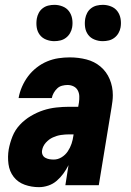

<svg xmlns="http://www.w3.org/2000/svg" viewBox="-20 -765 540 793"><path d="M141 8Q110 8 82 -2Q54 -12 36.5 -34.5Q19 -57 15 -87.5Q11 -118 16 -148Q21 -175 31.5 -201.5Q42 -228 62 -249.5Q82 -271 107.5 -286Q133 -301 159 -309.5Q185 -318 212.5 -321Q240 -324 266 -324H303L306 -341Q308 -355 307.5 -368Q307 -381 301 -392Q295 -403 283.5 -408.5Q272 -414 259 -414Q248 -414 236.5 -411Q225 -408 216.5 -400Q208 -392 202 -381.5Q196 -371 194 -360H57V-361Q61 -384 71 -407Q81 -430 96 -450Q111 -470 131.5 -486Q152 -502 175 -511.5Q198 -521 221.5 -524.5Q245 -528 268 -528Q304 -528 337 -519.5Q370 -511 395 -490Q420 -469 433 -438Q446 -407 446 -372Q446 -360 444.5 -347.5Q443 -335 441 -323L388 0H250L263 -83Q254 -65 242 -48.5Q230 -32 214.5 -18.5Q199 -5 179.5 1.5Q160 8 141 8ZM202 -106Q219 -106 234.5 -115.5Q250 -125 260 -140Q270 -155 275.5 -171.5Q281 -188 283 -204L284 -210H266Q249 -210 232 -207.5Q215 -205 198.5 -197.5Q182 -190 169.5 -176Q157 -162 154 -145Q152 -135 155.5 -126.5Q159 -118 167 -113.5Q175 -109 184 -107.5Q193 -106 202 -106ZM404 -595Q387 -595 370.5 -601.5Q354 -608 344 -621.5Q334 -635 331.5 -652.5Q329 -670 332 -688Q334 -700 340 -711.5Q346 -723 356.5 -731Q367 -739 379.5 -742Q392 -745 405 -745Q422 -745 438.5 -738.5Q455 -732 465 -718.5Q475 -705 478 -687.5Q481 -670 478 -652Q476 -640 469.5 -628.5Q463 -617 452.5 -609Q442 -601 429.5 -598Q417 -595 404 -595ZM204 -595Q187 -595 170.5 -601.5Q154 -608 144 -621.5Q134 -635 131.5 -652.5Q129 -670 132 -688Q134 -700 140 -711.5Q146 -723 156.5 -731Q167 -739 179.5 -742Q192 -745 205 -745Q222 -745 238.5 -738.5Q255 -732 265 -718.5Q275 -705 278 -687.5Q281 -670 278 -652Q276 -640 269.5 -628.5Q263 -617 252.5 -609Q242 -601 229.5 -598Q217 -595 204 -595Z"/></svg>

Font: Iosevka Term Curly Hv Obl
Style: Regular
Weight: 900
Italic angle: -9°
Designer: Belleve Invis
Foundry: Belleve Invis
Version: Version 32.3.0